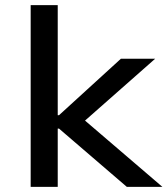

<svg xmlns="http://www.w3.org/2000/svg" viewBox="-20 -725 650 745"><path d="M99 0V-705H204V-278H209L449 -497H582L286 -236L289 -275L610 0H472L209 -226H204V0Z"/></svg>

Font: Nunito Sans 7pt SemiExpanded Medium
Style: Regular
Weight: 500
Width: 6
Designer: Vernon Adams
Foundry: Vernon Adams
Version: Version 3.101;gftools[0.9.27]